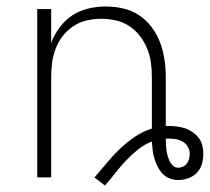

<svg xmlns="http://www.w3.org/2000/svg" viewBox="-20 -548 648 593"><path d="M304 25 272 0Q291 -22 310 -45Q329 -68 350.5 -88.5Q372 -109 396.5 -125.5Q421 -142 449 -151V-310Q449 -333 446 -355Q443 -377 434.5 -398Q426 -419 412 -437Q398 -455 379 -467.5Q360 -480 338 -485Q316 -490 293 -490Q271 -490 248.5 -485Q226 -480 207 -467.5Q188 -455 174 -437Q160 -419 152 -398Q144 -377 141 -355Q138 -333 138 -310V0H95V-520H138V-415Q147 -440 163.5 -462.5Q180 -485 202.5 -500Q225 -515 252 -521.5Q279 -528 306 -528Q333 -528 360 -522Q387 -516 409.5 -501Q432 -486 448.5 -464Q465 -442 474.5 -416.5Q484 -391 488 -364Q492 -337 492 -310V-159H498Q512 -159 525 -157.5Q538 -156 550.5 -152Q563 -148 574 -140.5Q585 -133 593 -123Q601 -113 604.5 -100Q608 -87 608 -73Q608 -57 603.5 -41.5Q599 -26 588 -14.5Q577 -3 561.5 2.5Q546 8 530 8Q517 8 504 3Q491 -2 482 -11.5Q473 -21 467 -33Q461 -45 457 -58Q453 -71 451.5 -84Q450 -97 449 -111Q426 -102 406 -86Q386 -70 369 -52Q352 -34 336.5 -14Q321 6 304 25ZM530 -30Q538 -30 545.5 -33.5Q553 -37 557.5 -43.5Q562 -50 564 -57.5Q566 -65 566 -73Q566 -85 560 -95Q554 -105 543.5 -111Q533 -117 521.5 -118.5Q510 -120 498 -120H492Q492 -111 492.5 -102.5Q493 -94 494 -85Q495 -76 497.5 -67.5Q500 -59 503.5 -51Q507 -43 514 -36.5Q521 -30 530 -30Z"/></svg>

Font: Iosevka Aile Extralight
Style: Regular
Weight: 200
Designer: Belleve Invis
Foundry: Belleve Invis
Version: Version 31.1.0; ttfautohint (v1.8.4)